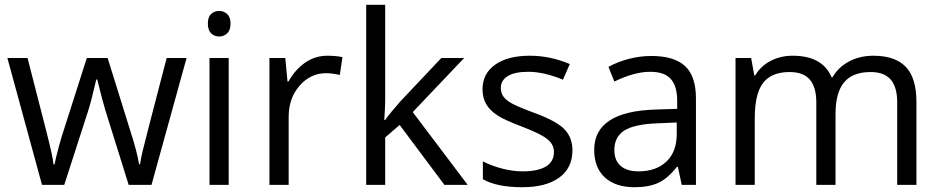

<svg xmlns="http://www.w3.org/2000/svg" viewBox="-20 -780 3967 810"><path d="M522.9 0 424.8 -314Q415.5 -342.8 390.1 -444.8H386.2Q366.7 -359.4 352.1 -313L251 0H157.2L11.2 -535.2H96.2Q147.9 -333.5 175 -228Q202.1 -122.6 206.1 -85.9H210Q215.3 -113.8 227.3 -158Q239.3 -202.1 248 -228L346.2 -535.2H434.1L529.8 -228Q557.1 -144 566.9 -86.9H570.8Q572.8 -104.5 581.3 -141.1Q589.8 -177.7 683.1 -535.2H767.1L619.1 0Z M944.8 0H863.8V-535.2H944.8ZM856.9 -680.2Q856.9 -708 870.6 -720.9Q884.3 -733.9 904.8 -733.9Q924.3 -733.9 938.5 -720.7Q952.6 -707.5 952.6 -680.2Q952.6 -652.8 938.5 -639.4Q924.3 -626 904.8 -626Q884.3 -626 870.6 -639.4Q856.9 -652.8 856.9 -680.2Z M1360.8 -544.9Q1396.5 -544.9 1424.8 -539.1L1413.6 -463.9Q1380.4 -471.2 1355 -471.2Q1290 -471.2 1243.9 -418.5Q1197.8 -365.7 1197.8 -287.1V0H1116.7V-535.2H1183.6L1192.9 -436H1196.8Q1226.6 -488.3 1268.6 -516.6Q1310.5 -544.9 1360.8 -544.9Z M1605 -273.9Q1626 -303.7 1668.9 -352.1L1841.8 -535.2H1938L1721.2 -307.1L1953.1 0H1855L1666 -252.9L1605 -200.2V0H1524.9V-759.8H1605V-356.9Q1605 -330.1 1601.1 -273.9Z M2395 -146Q2395 -71.3 2339.4 -30.8Q2283.7 9.8 2183.1 9.8Q2076.7 9.8 2017.1 -23.9V-99.1Q2055.7 -79.6 2099.9 -68.4Q2144 -57.1 2185.1 -57.1Q2248.5 -57.1 2282.7 -77.4Q2316.9 -97.7 2316.9 -139.2Q2316.9 -170.4 2289.8 -192.6Q2262.7 -214.8 2184.1 -245.1Q2109.4 -272.9 2077.9 -293.7Q2046.4 -314.5 2031 -340.8Q2015.6 -367.2 2015.6 -403.8Q2015.6 -469.2 2068.8 -507.1Q2122.1 -544.9 2214.8 -544.9Q2301.3 -544.9 2383.8 -509.8L2355 -443.8Q2274.4 -477.1 2209 -477.1Q2151.4 -477.1 2122.1 -459Q2092.8 -440.9 2092.8 -409.2Q2092.8 -387.7 2103.8 -372.6Q2114.7 -357.4 2139.2 -343.8Q2163.6 -330.1 2232.9 -304.2Q2328.1 -269.5 2361.6 -234.4Q2395 -199.2 2395 -146Z M2856 0 2839.8 -76.2H2835.9Q2795.9 -25.9 2756.1 -8.1Q2716.3 9.8 2656.7 9.8Q2577.1 9.8 2532 -31.2Q2486.8 -72.3 2486.8 -147.9Q2486.8 -310.1 2746.1 -317.9L2836.9 -320.8V-354Q2836.9 -417 2809.8 -447Q2782.7 -477.1 2723.1 -477.1Q2656.2 -477.1 2571.8 -436L2546.9 -498Q2586.4 -519.5 2633.5 -531.7Q2680.7 -543.9 2728 -543.9Q2823.7 -543.9 2869.9 -501.5Q2916 -459 2916 -365.2V0ZM2672.9 -57.1Q2748.5 -57.1 2791.7 -98.6Q2835 -140.1 2835 -214.8V-263.2L2753.9 -259.8Q2657.2 -256.3 2614.5 -229.7Q2571.8 -203.1 2571.8 -147Q2571.8 -103 2598.4 -80.1Q2625 -57.1 2672.9 -57.1Z M3765.1 0V-348.1Q3765.1 -412.1 3737.8 -444.1Q3710.4 -476.1 3652.8 -476.1Q3577.1 -476.1 3541 -432.6Q3504.9 -389.2 3504.9 -298.8V0H3423.8V-348.1Q3423.8 -412.1 3396.5 -444.1Q3369.1 -476.1 3311 -476.1Q3234.9 -476.1 3199.5 -430.4Q3164.1 -384.8 3164.1 -280.8V0H3083V-535.2H3148.9L3162.1 -461.9H3166Q3189 -501 3230.7 -522.9Q3272.5 -544.9 3324.2 -544.9Q3449.7 -544.9 3488.3 -454.1H3492.2Q3516.1 -496.1 3561.5 -520.5Q3606.9 -544.9 3665 -544.9Q3755.9 -544.9 3801 -498.3Q3846.2 -451.7 3846.2 -349.1V0Z"/></svg>

Font: f0_2797  
Style: Regular
Weight: 400
Foundry: Ascender Corporation
Version: Version 1.10